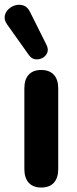

<svg xmlns="http://www.w3.org/2000/svg" viewBox="-45 -799 330 826"><path d="M132.2 7.8Q97.2 7.8 78.5 -13Q59.8 -33.8 59.8 -71.5V-418.8Q59.8 -457.2 78.5 -477.6Q97.2 -498 132.2 -498Q167.2 -498 186.4 -477.6Q205.5 -457.2 205.5 -418.8V-71.5Q205.5 -33.8 186.9 -13Q168.2 7.8 132.2 7.8ZM79.5 -561.8 -14.5 -694Q-27.5 -712.8 -24.6 -729.8Q-21.8 -746.8 -8.8 -759.2Q4.2 -771.8 21.8 -776.5Q39.2 -781.2 56.6 -775.1Q74 -769 84 -748L155.2 -605.5Q164.2 -587.2 158.4 -572.5Q152.5 -557.8 137.9 -549.8Q123.2 -541.8 107.1 -543.9Q91 -546 79.5 -561.8Z"/></svg>

Font: Nunito ExtraLight
Style: Regular
Weight: 200
Designer: Vernon Adams
Foundry: Vernon Adams
Version: Version 3.602;April 4, 2023;FontCreator 14.0.0.2856 64-bit